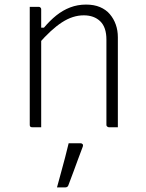

<svg xmlns="http://www.w3.org/2000/svg" viewBox="-20 -556 640 839"><path d="M495 0Q485 0 475.5 0Q466 0 456 0Q453 0 450.5 -1.5Q448 -3 446.5 -5Q445 -7 445 -11Q445 -73 445 -135Q445 -197 445 -259Q445 -321 445 -383Q445 -437 418 -463Q391 -489 346 -489Q322 -489 298.5 -481.5Q275 -474 251 -458.5Q227 -443 201.5 -419.5Q176 -396 147 -363V-435H172Q198 -466 226 -488.5Q254 -511 286.5 -523.5Q319 -536 356 -536Q391 -536 417 -525Q443 -514 460 -494Q477 -474 486 -448.5Q495 -423 495 -393Q495 -345 495 -297Q495 -249 495 -201.5Q495 -154 495 -106Q495 -79 495 -52.5Q495 -26 495 0ZM160 0Q154 0 147.5 0Q141 0 134.5 0Q128 0 121 0Q118 0 116 -0.5Q114 -1 112.5 -2.5Q111 -4 110.5 -6Q110 -8 110 -11Q110 -63 110 -115Q110 -167 110 -218.5Q110 -270 110 -322Q110 -374 110 -426Q110 -462 110 -488Q110 -514 110 -526Q117 -526 123.5 -526Q130 -526 136.5 -526Q143 -526 149 -526Q153 -526 155 -524.5Q157 -523 158.5 -521Q160 -519 160 -515Q160 -430 160 -344Q160 -258 160 -172Q160 -86 160 0ZM280 70Q291 70 304.5 70Q318 70 332 70Q338 70 341 74Q344 78 342 84Q331 113 321 140Q311 167 301 194.5Q291 222 279 253Q278 257 274.5 260Q271 263 264 263Q255 263 247.5 263Q240 263 229 263Q238 230 247 197Q256 164 264.5 132Q273 100 280 70Z"/></svg>

Font: Recursive Light
Style: Regular
Weight: 300
Version: Version 1.085